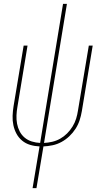

<svg xmlns="http://www.w3.org/2000/svg" viewBox="-20 -755 540 990"><path d="M148 215 184 0Q159 -1 135.5 -8Q112 -15 94 -30Q76 -45 65 -65.5Q54 -86 49 -109.5Q44 -133 45 -158Q46 -183 50 -208L102 -520H122L70 -205Q66 -183 65 -160.5Q64 -138 68 -117Q72 -96 81.5 -77.5Q91 -59 107 -45.5Q123 -32 144 -25.5Q165 -19 187 -18L305 -735H325L207 -18Q228 -19 249.5 -24Q271 -29 290.5 -40Q310 -51 326 -67Q342 -83 354 -102.5Q366 -122 372.5 -143Q379 -164 382 -185L438 -520H458L402 -182Q398 -158 390.5 -135Q383 -112 369.5 -91Q356 -70 337.5 -52.5Q319 -35 297 -23Q275 -11 251 -6Q227 -1 204 0L168 215Z"/></svg>

Font: Iosevka Thin Oblique
Style: Regular
Weight: 100
Italic angle: -9°
Monospace: yes
Designer: Belleve Invis
Foundry: Belleve Invis
Version: Version 32.5.0; ttfautohint (v1.8.4)